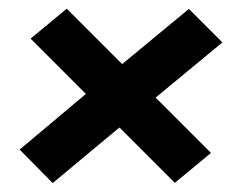

<svg xmlns="http://www.w3.org/2000/svg" viewBox="-20 -460 540 430"><path d="M98 -50 24 -125 190 -264.5 188.5 -233.5 48.5 -373.5 129.5 -440.5 269.5 -300.5 235.5 -301.5 403 -440 478 -365 310.5 -226.5 312.5 -257.5 452.5 -117.5 371.5 -50.5 231.5 -190.5 265.5 -189.5Z"/></svg>

Font: Karla
Style: Bold Italic
Weight: 700
Italic angle: -8°
Designer: Jonathan Pinhorn
Version: Version 2.004;gftools[0.9.33]